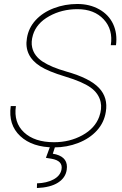

<svg xmlns="http://www.w3.org/2000/svg" viewBox="-20 -741 619 978"><path d="M492.7 -221.2Q482.9 -265.6 441.4 -295.2Q399.9 -324.7 313 -350.8Q226.1 -377 184.6 -403.6Q143.1 -430.2 126.2 -466.3Q109.4 -502.4 117.2 -546.9Q125.5 -599.1 161.6 -638.4Q197.8 -677.7 254.2 -699.2Q310.5 -720.7 374 -720.7Q437 -720.7 485.6 -693.4Q534.2 -666 556.4 -618.2Q578.6 -570.3 570.8 -510.7H544.4Q556.6 -590.3 508.3 -642.3Q460 -694.3 374.5 -694.3Q294.9 -694.3 230.5 -658.4Q166 -622.6 147.9 -563Q137.2 -527.3 144 -499Q153.8 -455.6 197.5 -427Q241.2 -398.4 318.4 -376.5Q437.5 -342.8 484.4 -293Q531.2 -243.2 519 -171.4Q510.7 -117.2 473.9 -76.4Q437 -35.6 378.9 -12.9Q320.8 9.8 255.9 9.8Q144.5 9.8 83 -47.9Q21.5 -105.5 34.7 -200.7H61Q48.8 -116.7 102.5 -66.7Q156.2 -16.6 255.4 -16.6Q335 -16.6 399.4 -52Q463.9 -87.4 485.4 -146.5Q500 -187 492.7 -221.2ZM261.2 4.4 249 42 265.6 45.4Q329.1 63 319.8 124Q314 164.6 275.6 189.2Q237.3 213.9 168 216.8L168.5 192.9Q217.8 191.4 252 173.3Q286.1 155.3 293 124Q302.7 77.6 241.2 67.4L213.9 63L235.4 4.4Z"/></svg>

Font: Roboto Thin
Style: Italic
Weight: 250
Italic angle: -12°
Designer: Google
Version: Version 2.134; 2016